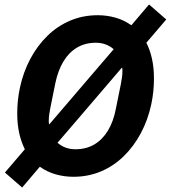

<svg xmlns="http://www.w3.org/2000/svg" viewBox="-20 -778 763 858"><path d="M79 60 2 -7 91 -111Q75 -143 66 -182.5Q57 -222 57 -271Q57 -301 60 -329.5Q63 -358 69 -386Q84 -456 115.5 -515Q147 -574 192 -618Q237 -662 294 -686Q351 -710 417 -710Q458 -710 496.5 -699Q535 -688 567 -665L646 -758L723 -691L634 -587Q650 -556 659 -516Q668 -476 668 -427Q668 -397 665 -368.5Q662 -340 656 -312Q641 -242 609.5 -183Q578 -124 533 -80Q488 -36 431 -12Q374 12 308 12Q267 12 228.5 1Q190 -10 158 -33ZM408 -587Q361 -587 324.5 -565.5Q288 -544 263.5 -503.5Q239 -463 227 -405L205 -296Q202 -281 200 -266.5Q198 -252 198 -240Q198 -237 198 -232Q198 -227 199 -223H201L379 -431L488 -558Q472 -572 452 -579.5Q432 -587 408 -587ZM317 -111Q365 -111 401.5 -132.5Q438 -154 462.5 -194.5Q487 -235 498 -293L520 -402Q523 -417 525 -431.5Q527 -446 527 -458Q527 -461 527 -466Q527 -471 526 -475H524L346 -267L237 -140Q253 -126 273 -118.5Q293 -111 317 -111Z"/></svg>

Font: IBM Plex Sans
Style: Italic
Weight: 400
Italic angle: -11.31°
Designer: Mike Abbink, Paul van der Laan, Pieter van Rosmalen
Foundry: Bold Monday
Version: Version 3.201